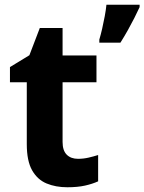

<svg xmlns="http://www.w3.org/2000/svg" viewBox="-20 -780 609 810"><path d="M264 10Q215 10 176.5 -6Q138 -22 115.5 -61.5Q93 -101 93 -172V-433H22V-497L104 -547L148 -662H244V-546H387V-433H244V-181Q244 -145 261.5 -127.5Q279 -110 309 -110Q332 -110 353.5 -115Q375 -120 394 -126V-15Q370 -4 338.5 3Q307 10 264 10ZM569 -750Q559 -728 546.5 -703.5Q534 -679 519.5 -653Q505 -627 488 -600H399V-613Q405 -633 411 -659Q417 -685 422 -712Q427 -739 429 -760H569Z"/></svg>

Font: Noto Sans Symbols
Style: Bold
Weight: 700
Version: Version 2.002